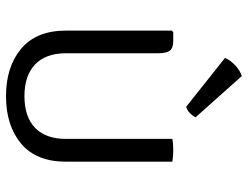

<svg xmlns="http://www.w3.org/2000/svg" viewBox="-113 -701 826 640"><g transform="rotate(90 300.0 -381.0)"><path d="M519 -188Q519 -89 458.8 -38.5Q398.5 12 300.5 12Q203 12 142.5 -38.5Q82 -89 82 -188V-540.5L87 -545.5H116.5Q141 -545.5 149.2 -533.5Q157.5 -521.5 157.5 -496.5V-188Q157.5 -120.5 194.8 -85Q232 -49.5 300.5 -49.5Q369.5 -49.5 406.2 -85Q443 -120.5 443 -188V-542.5Q457.5 -545.5 479.5 -545.5Q489.5 -545.5 500 -544.8Q510.5 -544 519 -542.5ZM233.5 -774 371 -620Q366 -609.5 356.5 -600.5Q347 -591.5 336 -588.5L173 -718Q180.5 -735.5 197.2 -751.5Q214 -767.5 233.5 -774Z"/></g></svg>

Font: Signika SC Light
Style: Regular
Weight: 300
Designer: Anna Giedryś
Foundry: Anna Giedryś
Version: Version 2.000; ttfautohint (v1.8.3) -l 8 -r 50 -G 200 -x 9 -